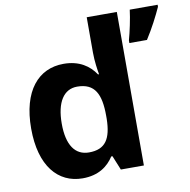

<svg xmlns="http://www.w3.org/2000/svg" viewBox="-84 -894 926 936"><g transform="rotate(-10 378.5 -426.0)"><path d="M251 -41C330 -41 377 -77 406 -122H412L441 -51H555V-811H406V-636C406 -593 413 -548 417 -527H412C382 -572 333 -607 255 -607C130 -607 45 -510 45 -323C45 -138 129 -41 251 -41ZM757 -801V-811H619C614 -768 600 -703 589 -664V-651H676C710 -704 737 -757 757 -801ZM303 -160C235 -160 196 -214 196 -321C196 -428 235 -486 301 -486C389 -486 416 -428 416 -322V-306C414 -208 385 -160 303 -160Z"/></g></svg>

Font: Noto Sans Tamil UI
Style: Bold
Weight: 700
Designer: Jelle Bosma - Monotype Design Team
Foundry: Monotype Imaging Inc.
Version: Version 2.004